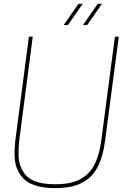

<svg xmlns="http://www.w3.org/2000/svg" viewBox="-20 -970 660 996"><path d="M267.1 5.9Q230.5 5.9 201.2 1.2Q171.9 -3.4 145.3 -14.6Q118.7 -25.9 101.1 -44.2Q83.5 -62.5 70.8 -89.6Q58.1 -116.7 56.2 -153.6Q54.2 -190.4 59.1 -238.8L129.9 -779.8H149.9L80.1 -244.1Q75.2 -198.7 76.2 -164.1Q77.1 -129.4 87.9 -104Q98.6 -78.6 114 -61.3Q129.4 -43.9 153.3 -33.4Q177.2 -22.9 204.6 -18.6Q231.9 -14.2 267.1 -14.2Q319.8 -14.2 358.2 -24.9Q396.5 -35.6 427.5 -61.5Q458.5 -87.4 477.8 -132.8Q497.1 -178.2 505.9 -245.1L576.2 -779.8H596.2L524.9 -238.8Q515.6 -168 494.1 -119.4Q472.7 -70.8 438.7 -43.7Q404.8 -16.6 363.5 -5.4Q322.3 5.9 267.1 5.9ZM486.8 -950.2H508.8L432.1 -839.8H410.2ZM387.2 -950.2H409.2L332 -839.8H310.1Z"/></svg>

Font: Cooper Hewitt
Style: Thin Italic
Weight: 702
Designer: Village Type and Design LLC
Foundry: Cooper Hewitt Smithsonian Design Museum
Version: 1.000